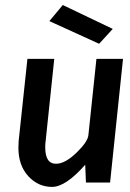

<svg xmlns="http://www.w3.org/2000/svg" viewBox="-20 -731 521 769"><path d="M377 -555.7 177.7 -646.5 231.4 -710.9 431.6 -615.2ZM324.2 0Q323.2 -27.3 321.3 -71.3Q243.2 17.6 188.5 17.6Q132.8 17.6 93.3 -25.4Q53.7 -68.4 53.7 -139.6Q53.7 -152.3 54.7 -166L89.8 -495.1H197.3L163.1 -168.9Q161.1 -154.3 161.1 -141.6Q161.1 -74.2 205.1 -75.2Q241.2 -75.2 288.1 -121.1Q331.1 -163.1 334 -189.5L366.2 -495.1H472.7L420.9 0Z"/></svg>

Font: Puritan
Style: BoldItalic
Weight: 700
Version: 2.1